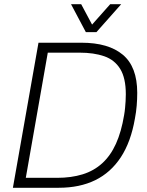

<svg xmlns="http://www.w3.org/2000/svg" viewBox="-20 -888 696 908"><path d="M41 0 162 -686H365Q493 -686 561 -629Q629 -572 629 -449Q629 -419 626.5 -388.5Q624 -358 618 -327Q599 -217 551.5 -144.5Q504 -72 430.5 -36Q357 0 258 0ZM102 -47H250Q317 -47 370.5 -63.5Q424 -80 463.5 -116Q503 -152 528.5 -208.5Q554 -265 567 -344Q570 -361 571.5 -377.5Q573 -394 574 -410Q575 -426 575 -442Q575 -519 548.5 -562Q522 -605 473 -622Q424 -639 356 -639H206ZM553 -868 436 -736H386L316 -868H364L426 -752H398L501 -868Z"/></svg>

Font: Archivo SemiCondensed Thin
Style: Italic
Weight: 250
Width: 4
Italic angle: -10°
Designer: Hector Gatti
Foundry: Omnibus-Type
Version: Version 2.001